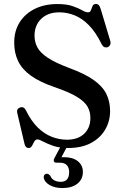

<svg xmlns="http://www.w3.org/2000/svg" viewBox="-20 -734 630 973"><path d="M294 -4.5H327L287 71L267 65Q274.5 64 283.5 63.2Q292.5 62.5 304.5 62.5Q349 62.5 374.5 83Q400 103.5 400 137.5Q400 174.5 372.2 196.8Q344.5 219 296.5 219Q256.5 219 230 203Q203.5 187 201.5 163.5Q201.5 156 205.8 151.5Q210 147 216 146.5Q222 146 226.5 149Q231 152 234.5 156Q241 173 255.8 180.2Q270.5 187.5 287.5 187.5Q330.5 187.5 330.5 138Q330.5 116 318.8 103.2Q307 90.5 283.5 90.5H266.5Q256 90.5 253.2 84Q250.5 77.5 255 69ZM325.5 16Q281 16 249.5 5Q218 -6 198.2 -16.8Q178.5 -27.5 170.5 -27.5Q161.5 -27.5 156.8 -21Q152 -14.5 148 -5.8Q144 3 139 9.5Q134 16 125 16Q117 16 111.8 10.8Q106.5 5.5 104 -6L67 -163.5Q65 -173 69 -179.8Q73 -186.5 82 -189.5Q91.5 -192.5 99 -188.8Q106.5 -185 111.5 -174.5Q138 -120.5 171.2 -88Q204.5 -55.5 242.2 -40.8Q280 -26 319 -26Q375 -26 406.5 -56.2Q438 -86.5 438 -135Q438.5 -166 424.5 -192Q410.5 -218 371.5 -242.2Q332.5 -266.5 258 -292Q183 -317.5 138 -349.5Q93 -381.5 72.5 -423Q52 -464.5 52 -518Q52 -577 79.5 -620.8Q107 -664.5 156.2 -689Q205.5 -713.5 271 -713.5Q318 -713.5 348 -703Q378 -692.5 396.2 -682Q414.5 -671.5 426 -671.5Q437 -671.5 440.8 -682Q444.5 -692.5 449 -703.2Q453.5 -714 466 -714Q475 -714 480.5 -708.2Q486 -702.5 490.5 -688L539 -526Q542 -515.5 538.2 -507Q534.5 -498.5 525.5 -495Q515.5 -492 508 -495.8Q500.5 -499.5 495.5 -509.5Q466 -570 431.2 -605.5Q396.5 -641 358.5 -656.2Q320.5 -671.5 280.5 -671.5Q223 -671.5 189 -638.8Q155 -606 155 -553Q155 -521.5 169.2 -494.2Q183.5 -467 221.8 -441.5Q260 -416 330.5 -389.5Q408.5 -361 453.8 -329.2Q499 -297.5 518.5 -258.8Q538 -220 538 -170Q537.5 -119 512.8 -76.8Q488 -34.5 440.8 -9.2Q393.5 16 325.5 16Z"/></svg>

Font: Fraunces 10pt
Style: Regular
Weight: 400
Version: Version 1.000;[b76b70a41]